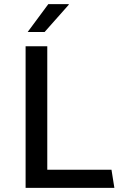

<svg xmlns="http://www.w3.org/2000/svg" viewBox="-20 -910 640 930"><path d="M104 0V-686H209V-88H520L534 0ZM114 -755 214 -890H313V-887L196 -755Z"/></svg>

Font: Chivo Mono Medium
Style: Regular
Weight: 400
Monospace: yes
Version: Version 1.008